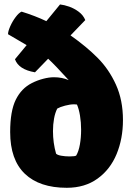

<svg xmlns="http://www.w3.org/2000/svg" viewBox="-20 -847 614 876"><path d="M226.1 -494.6Q263.2 -494.6 293.5 -481.4Q230.5 -550.8 199.7 -579.1L139.6 -517.1Q64.9 -529.8 48.3 -576.7L101.6 -641.1L16.6 -690.9Q16.6 -704.1 26.6 -726.8Q36.6 -749.5 51.3 -769Q65.9 -788.6 78.6 -793.9Q140.1 -774.9 191.4 -750.5L253.9 -826.7Q272.5 -824.7 295.7 -816.7Q318.8 -808.6 339.4 -793.2Q359.9 -777.8 369.1 -755.4L301.8 -685.5Q374 -634.8 425.5 -583Q477.1 -531.2 509 -460.7Q541 -390.1 541 -299.3Q541 -214.4 512 -144Q482.9 -73.7 425 -32Q367.2 9.8 284.7 9.8Q160.2 9.8 93.3 -54.2Q26.4 -118.2 26.4 -244.6Q26.4 -340.3 52 -392.1Q77.6 -443.8 125 -467.8Q149.9 -480.5 176.8 -487.5Q203.6 -494.6 226.1 -494.6ZM327.6 -137.2Q338.9 -156.2 344.5 -187.7Q350.1 -219.2 350.1 -254.9Q350.1 -288.6 345 -319.6Q339.8 -350.6 331.1 -370.1Q323.2 -371.1 318.4 -371.1Q299.8 -371.1 276.9 -365Q253.9 -358.9 241.2 -351.6Q231.4 -332.5 226.6 -305.9Q221.7 -279.3 221.7 -249Q221.7 -195.3 235.8 -146Q241.7 -139.6 259.5 -136.5Q277.3 -133.3 297.4 -133.3Q322.3 -133.3 327.6 -137.2Z"/></svg>

Font: Kavoon
Style: Regular
Weight: 400
Designer: Viktoriya Grabowska
Foundry: Viktoriya Grabowska
Version: Version 1.004; ttfautohint (v1.4.1)